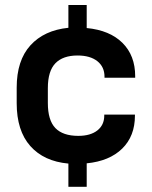

<svg xmlns="http://www.w3.org/2000/svg" viewBox="-20 -638 599 758"><path d="M392.6 -331.1V-335Q392.6 -374 364.3 -396.5Q335.9 -418.9 286.1 -418.9Q228.5 -418.9 198.7 -388.2Q168.9 -357.4 168.9 -290V-231.4Q168.9 -163.1 198.7 -132.3Q228.5 -101.6 289.1 -101.6Q336.9 -101.6 364.3 -123Q391.6 -144.5 391.6 -181.6V-185.5H512.7V-181.6Q512.7 -100.6 462.4 -51.3Q412.1 -2 322.3 6.8V99.6H250V7.8Q153.3 -1 99.6 -61.5Q45.9 -122.1 45.9 -230.5V-292Q45.9 -399.4 100.1 -459Q154.3 -518.6 250 -528.3V-618.2H322.3V-527.3Q413.1 -518.6 463.4 -468.8Q513.7 -418.9 513.7 -336.9V-331.1Z"/></svg>

Font: Dinish Expanded
Style: Bold
Weight: 700
Width: 7
Designer: Charles Nix
Foundry: Playbeing
Version: Version 2.005; ttfautohint (v1.8.3)